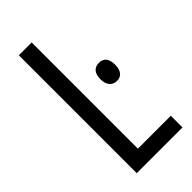

<svg xmlns="http://www.w3.org/2000/svg" viewBox="-227 -768 822 822"><g transform="rotate(-45 184.0 -357.0)"><path d="M73.7 0V-713.9H151.4V-70.8H350.6V0ZM293.5 -448.7Q315.9 -448.7 326.4 -434.1Q336.9 -419.4 336.9 -393.6Q336.9 -368.2 325.9 -353.5Q314.9 -338.9 293.5 -338.9Q272.5 -338.9 260.3 -353.5Q248 -368.2 248 -393.6Q248 -420.4 259.5 -434.6Q271 -448.7 293.5 -448.7Z"/></g></svg>

Font: Open Sans Condensed
Style: Regular
Weight: 400
Width: 3
Designer: Monotype Design Team
Foundry: Monotype Imaging Inc.
Version: Version 3.000